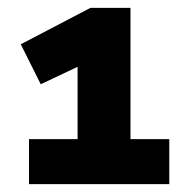

<svg xmlns="http://www.w3.org/2000/svg" viewBox="-20 -726 480 490"><path d="M54 -256V-371H178V-576L230 -580L84 -511L33 -613L211 -706H313V-371H412V-256Z"/></svg>

Font: Nunito Sans 9pt Black
Style: Regular
Weight: 900
Version: Version 3.101;gftools[0.9.27]